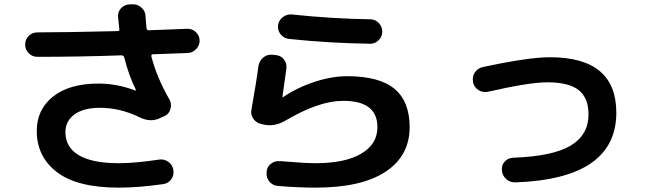

<svg xmlns="http://www.w3.org/2000/svg" viewBox="-20 -820 3040 890"><path d="M153.3 -556.6Q129.9 -556.6 113.3 -573.2Q96.7 -589.8 96.7 -613.3Q96.7 -637.7 113.3 -653.8Q129.9 -669.9 154.3 -669.9Q277.3 -669.9 525.4 -675.8Q535.2 -675.8 533.2 -683.6Q530.3 -710.9 527.3 -741.2Q525.4 -764.6 540.5 -781.2Q555.7 -797.9 580.1 -799.8H592.8Q616.2 -801.8 634.8 -785.6Q653.3 -769.5 654.3 -747.1Q655.3 -738.3 656.7 -718.3Q658.2 -698.2 659.2 -688.5Q661.1 -680.7 668.9 -679.7Q786.1 -683.6 846.7 -686.5Q870.1 -687.5 887.2 -671.9Q904.3 -656.2 905.3 -633.3Q906.2 -610.4 889.6 -592.8Q873 -575.2 849.6 -574.2L688.5 -568.4Q680.7 -568.4 681.6 -558.6Q707 -460 765.6 -358.4Q776.4 -339.8 770.5 -316.4Q764.6 -293 745.1 -283.2L725.6 -274.4Q679.7 -250 627 -276.4Q537.1 -320.3 443.4 -320.3Q367.2 -320.3 325.2 -289.6Q283.2 -258.8 283.2 -207Q283.2 -137.7 345.2 -100.6Q407.2 -63.5 530.3 -63.5Q606.4 -63.5 716.8 -80.1Q740.2 -84 759.8 -70.3Q779.3 -56.6 783.2 -34.2V-32.2Q788.1 -8.8 774.4 10.3Q760.7 29.3 738.3 33.2Q622.1 49.8 530.3 49.8Q337.9 49.8 244.1 -22Q150.4 -93.8 150.4 -212.9Q150.4 -312.5 226.1 -372.6Q301.8 -432.6 436.5 -432.6Q522.5 -432.6 607.4 -400.4H609.4Q610.4 -401.4 610.4 -402.3Q576.2 -471.7 555.7 -554.7Q553.7 -562.5 543.9 -563.5Q348.6 -556.6 153.3 -556.6Z M1191.4 -245.1Q1168 -250 1154.3 -269.5Q1140.6 -289.1 1145.5 -311.5Q1169.9 -449.2 1177.7 -512.7Q1181.6 -537.1 1199.7 -552.7Q1217.8 -568.4 1242.2 -566.4L1258.8 -564.5Q1282.2 -562.5 1296.4 -544.4Q1310.5 -526.4 1307.6 -502.9Q1294.9 -408.2 1289.1 -370.1V-368.2H1290L1291 -369.1Q1357.4 -414.1 1437.5 -440.4Q1517.6 -466.8 1588.9 -466.8Q1738.3 -466.8 1808.6 -408.2Q1878.9 -349.6 1878.9 -230.5Q1878.9 -97.7 1767.1 -23.9Q1655.3 49.8 1442.4 49.8Q1363.3 49.8 1268.6 42Q1244.1 40 1229 22Q1213.9 3.9 1215.8 -19.5V-22.5Q1216.8 -45.9 1235.4 -60.5Q1253.9 -75.2 1277.3 -73.2Q1392.6 -63.5 1442.4 -63.5Q1580.1 -63.5 1654.8 -107.9Q1729.5 -152.3 1729.5 -230.5Q1729.5 -353.5 1569.3 -352.5Q1458 -352.5 1302.7 -260.7Q1251 -230.5 1199.2 -243.2ZM1333 -752.9Q1517.6 -733.4 1696.3 -730.5Q1719.7 -730.5 1735.8 -713.4Q1752 -696.3 1752 -673.3Q1752 -650.4 1735.4 -633.8Q1718.8 -617.2 1696.3 -617.2Q1502.9 -620.1 1319.3 -639.6Q1294.9 -642.6 1280.3 -661.6Q1265.6 -680.7 1269 -703.6Q1272.5 -726.6 1291 -740.7Q1309.6 -754.9 1333 -752.9Z M2172.9 -438.5V-441.4Q2168 -464.8 2181.2 -484.4Q2194.3 -503.9 2216.8 -508.8Q2428.7 -554.7 2529.3 -554.7Q2836.9 -554.7 2836.9 -297.9Q2836.9 8.8 2369.1 25.4Q2344.7 26.4 2326.2 9.8Q2307.6 -6.8 2306.6 -31.2V-32.2Q2304.7 -55.7 2320.3 -71.8Q2335.9 -87.9 2359.4 -88.9Q2543.9 -95.7 2626 -145.5Q2708 -195.3 2708 -289.1Q2708 -366.2 2662.6 -402.3Q2617.2 -438.5 2516.6 -438.5Q2433.6 -438.5 2241.2 -394.5Q2218.8 -389.6 2198.2 -402.3Q2177.7 -415 2172.9 -438.5Z"/></svg>

Font: Rounded Mgen+ 1m bold
Style: Bold
Weight: 700
Designer: [Source Han Sans]
Ryoko NISHIZUKA  (kana & ideographs); Paul D. Hunt (Latin, Greek & Cyrillic); Wenlong ZHANG  (bopomofo
Version: Version 1.059.20150602